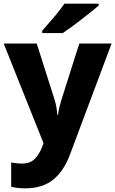

<svg xmlns="http://www.w3.org/2000/svg" viewBox="-20 -786 628 1046"><path d="M0 -549H180L279 -238Q284 -221 287.5 -200.5Q291 -180 293 -159H296Q299 -182 303.5 -201.5Q308 -221 313 -237L412 -549H588L362 54Q328 146 269.5 193Q211 240 118 240Q92 240 73.5 237.5Q55 235 41 232V99Q52 101 67.5 103Q83 105 100 105Q147 105 172 77Q197 49 211 11L217 -6ZM518 -756Q502 -742 477 -722Q452 -702 423.5 -680Q395 -658 368.5 -638.5Q342 -619 322 -606H210V-619Q226 -638 249 -663.5Q272 -689 294 -716.5Q316 -744 331 -766H518Z"/></svg>

Font: Noto Sans Bengali ExtraBold
Style: Regular
Weight: 800
Designer: Jelle Bosma - Monotype Design Team
Foundry: Monotype Imaging Inc.
Version: Version 2.003; ttfautohint (v1.8.4.7-5d5b)